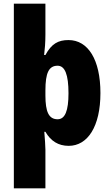

<svg xmlns="http://www.w3.org/2000/svg" viewBox="-20 -780 600 1040"><path d="M524 -276C524 -457 457 -563 351 -563C295 -563 259 -543 226 -482H219C223 -514 226 -551 226 -593V-760H55V240H226V31C226 10 223 -25 220 -66H226C255 -16 296 10 352 10C455 10 524 -95 524 -276ZM351 -275C351 -181 333 -134 292 -134C244 -134 226 -175 226 -263V-290C226 -384 244 -424 292 -424C332 -424 351 -375 351 -275Z"/></svg>

Font: Noto Sans Condensed Black
Style: Regular
Weight: 900
Width: 3
Designer: Monotype Design Team
Foundry: Monotype Imaging Inc.
Version: Version 2.013